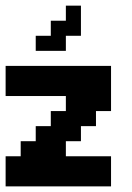

<svg xmlns="http://www.w3.org/2000/svg" viewBox="-20 -663 469 683"><path d="M375 -428.6V-267.9H321.4V-214.3H267.9V-160.7H214.3V-107.1H375V0H0V-107.1H53.6V-160.7H107.1V-214.3H160.7V-267.9H214.3V-321.4H0V-428.6ZM214.3 -642.9H267.9V-535.7H214.3V-482.1H107.1V-535.7H160.7V-589.3H214.3Z"/></svg>

Font: Jersey 10
Style: Regular
Weight: 400
Designer: Sarah Cadigan-Fried
Version: Version 1.000